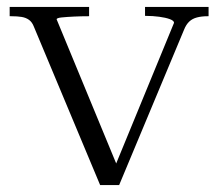

<svg xmlns="http://www.w3.org/2000/svg" viewBox="-20 -536 633 556"><path d="M484 -470Q484 -476 472 -480.5Q460 -485 441 -487.5Q422 -490 403 -490H400V-516H584V-489H581Q564 -489 550.5 -485.5Q537 -482 528 -473.5Q519 -465 513 -450L325 0H270L78 -459Q73 -472 64 -478.5Q55 -485 42.5 -487Q30 -489 13 -489H8V-516H238V-489H235Q215 -489 194 -488Q173 -487 158.5 -485.5Q144 -484 144 -480L325 -42H308Z"/></svg>

Font: Roboto Serif 120pt Expanded Light
Style: Regular
Weight: 300
Width: 7
Designer: Greg Gazdowicz
Foundry: Commercial Type
Version: Version 1.008